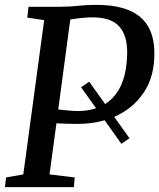

<svg xmlns="http://www.w3.org/2000/svg" viewBox="-22 -771 656 791"><path d="M-1.5 0 3 -40 74 -52.5 160 -688 90.5 -698.5 95.5 -743H221.5Q263 -743 299 -747Q335 -751 373.5 -751Q494.5 -751 553.2 -703Q612 -655 614 -558.5Q616 -458 570.5 -390.2Q525 -322.5 448.5 -289.5L511.5 -201.5L478 -178.5L409 -275.5Q356.5 -260.5 297 -260.5Q280.5 -260.5 255.2 -261.2Q230 -262 210.5 -263L182 -52.5L285.5 -40L282.5 0ZM353.5 -699.5Q335.5 -699 312.5 -696.8Q289.5 -694.5 267.5 -690.5L218 -320Q239 -317.5 262 -315.5Q285 -313.5 300.5 -313.5Q341 -314 374 -325L312 -411.5L345.5 -434.5L411 -342.5Q500 -398.5 502 -553Q502.5 -627 467.2 -664Q432 -701 353.5 -699.5Z"/></svg>

Font: Merriweather
Style: Italic
Weight: 400
Italic angle: -7.8°
Designer: Eben Sorkin
Foundry: Eben Sorkin
Version: Version 2.100